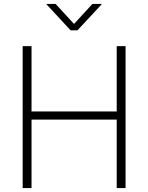

<svg xmlns="http://www.w3.org/2000/svg" viewBox="-20 -964 760 984"><path d="M96.2 0V-727.5H141.6V-392.6H578.1V-727.5H623.5V0H578.1V-351.1H141.6V0ZM265.1 -943.8 359.4 -841.3 453.6 -943.8H500.5V-941.4L377 -808.6H341.8L218.8 -941.4V-943.8Z"/></svg>

Font: Inter 20pt ExtraLight
Style: Regular
Weight: 250
Version: Version 4.001;git-66647c0bb